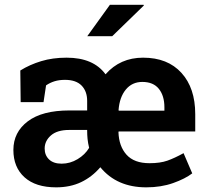

<svg xmlns="http://www.w3.org/2000/svg" viewBox="-20 -782 882 812"><path d="M217.3 10.3Q130.9 10.3 83.7 -32.2Q36.6 -74.7 36.6 -147.9Q36.6 -222.7 97.4 -268.8Q158.2 -314.9 273.4 -314.9H348.6V-355.5Q348.6 -396 325 -420.2Q301.3 -444.3 254.9 -444.3Q230 -444.3 210.4 -438.2Q190.9 -432.1 174.8 -420.9L164.1 -350.1H67.4L65.9 -483.9Q106 -508.8 154.3 -523.4Q202.6 -538.1 261.7 -538.1Q375 -538.1 426.3 -467.8Q488.3 -538.1 585 -538.1Q689 -538.1 747.3 -473.9Q805.7 -409.7 805.7 -299.3V-226.1H481.9L481 -223.1Q482.9 -163.6 515.1 -127.7Q547.4 -91.8 612.3 -91.8Q657.2 -91.8 687.7 -102.5Q718.3 -113.3 756.3 -134.3L793 -48.8Q763.2 -25.9 712.2 -7.8Q661.1 10.3 598.6 10.3Q474.1 10.3 404.3 -74.7Q369.1 -33.7 323 -11.7Q276.9 10.3 217.3 10.3ZM482.4 -314H675.3V-328.1Q675.3 -377 651.9 -406.2Q628.4 -435.5 582 -435.5Q538.6 -435.5 512 -403.1Q485.4 -370.6 481.4 -316.4ZM240.7 -89.8Q276.4 -89.8 308.1 -108.9Q339.8 -127.9 356.9 -156.7Q352.1 -176.8 350.3 -194.3Q348.6 -211.9 348.6 -229.5V-232.4H272.5Q221.7 -232.4 195.3 -209.2Q168.9 -186 168.9 -153.8Q168.9 -125.5 187.5 -107.7Q206.1 -89.8 240.7 -89.8ZM349.1 -628.9 444.8 -761.7H587.4L588.4 -758.8L454.6 -628.9Z"/></svg>

Font: Roboto Slab SemiBold
Style: Regular
Weight: 600
Designer: Google
Version: Version 2.001; ttfautohint (v1.8.3)